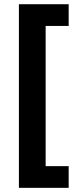

<svg xmlns="http://www.w3.org/2000/svg" viewBox="-20 -734 371 912"><path d="M306.2 158.2H69.8V-713.9H306.2V-610.8H196.8V55.2H306.2Z"/></svg>

Font: Droid Sans Thai
Style: Bold
Weight: 700
Designer: Steve Matteson
Foundry: Ascender Corporation
Version: Version 1.00